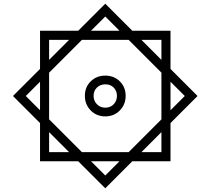

<svg xmlns="http://www.w3.org/2000/svg" viewBox="-20 -803 1135 1036"><path d="M196 -637H900V67H196ZM245 -588V18H851V-588ZM548 -175Q501 -175 469.5 -207Q438 -239 438 -286Q438 -333 469.5 -364Q501 -395 548 -395Q595 -395 626.5 -364Q658 -333 658 -286Q658 -239 626.5 -207Q595 -175 548 -175ZM548 -222Q576 -222 593.5 -240.5Q611 -259 611 -286Q611 -313 593.5 -330.5Q576 -348 548 -348Q521 -348 503 -330.5Q485 -313 485 -286Q485 -259 503 -240.5Q521 -222 548 -222ZM50 -285 548 -783 1046 -285 548 213ZM119 -285 548 144 977 -285 548 -714Z"/></svg>

Font: Kufam ExtraBold
Style: Italic
Weight: 800
Italic angle: -11°
Designer: Artur Schmal
Foundry: Original Type
Version: Version 1.301; ttfautohint (v1.8.3)